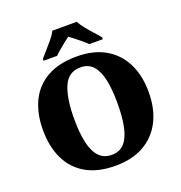

<svg xmlns="http://www.w3.org/2000/svg" viewBox="-162 -1068 1144 1216"><g transform="rotate(-20 410.0 -460.5)"><path d="M411 10Q291 10 212 -36Q133 -82 93.5 -165Q54 -248 54 -359Q54 -470 93.5 -552Q133 -634 212.5 -679.5Q292 -725 412 -725Q526 -725 605 -679.5Q684 -634 725 -551.5Q766 -469 766 -358Q766 -247 725 -164.5Q684 -82 604.5 -36Q525 10 411 10ZM411 -63Q465 -63 496.5 -98Q528 -133 542 -199Q556 -265 556 -358Q556 -451 542 -517Q528 -583 496.5 -617.5Q465 -652 412 -652Q331 -652 297.5 -575Q264 -498 264 -358Q264 -265 278.5 -199Q293 -133 325.5 -98Q358 -63 411 -63ZM208 -784Q224 -803 247.5 -829Q271 -855 293 -882Q315 -909 325 -931H490Q501 -909 522.5 -882Q544 -855 568 -829Q592 -803 607 -784V-771H516Q506 -782 485.5 -799Q465 -816 443.5 -833Q422 -850 407 -861Q392 -850 370.5 -833Q349 -816 329.5 -799Q310 -782 299 -771H208Z"/></g></svg>

Font: Noto Serif Hebrew Black
Style: Regular
Weight: 900
Version: Version 2.003